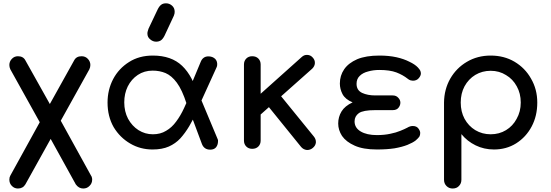

<svg xmlns="http://www.w3.org/2000/svg" viewBox="-20 -879 3256 1134"><path d="M85.9 234.4Q64.5 234.4 49.8 218.8Q35.2 204.1 35.2 181.6Q35.2 168 41 158.2Q98.6 52.7 214.8 -157.2Q171.9 -235.4 41 -469.7Q35.2 -482.4 35.2 -495.1Q35.2 -515.6 49.8 -531.2Q64.5 -546.9 85.9 -546.9Q117.2 -546.9 129.9 -522.5Q177.7 -436.5 274.4 -264.6Q309.6 -329.1 418 -522.5Q430.7 -546.9 461.9 -546.9Q484.4 -546.9 499 -531.2Q513.7 -515.6 513.7 -495.1Q513.7 -482.4 507.8 -469.7Q452.1 -369.1 338.9 -166Q383.8 -85 517.6 158.2Q521.5 163.1 522.5 168.9Q524.4 174.8 524.4 181.6Q524.4 204.1 508.8 218.8Q494.1 234.4 471.7 234.4Q445.3 234.4 427.7 210Q377.9 120.1 279.3 -58.6Q242.2 7.8 129.9 210Q115.2 234.4 85.9 234.4Z M880.9 3.9Q808.6 3.9 749 -31.2Q688.5 -66.4 651.4 -127.9Q615.2 -191.4 615.2 -273.4Q615.2 -348.6 648.4 -412.1Q681.6 -474.6 742.2 -512.7Q801.8 -550.8 882.8 -550.8Q992.2 -550.8 1055.7 -490.2Q1120.1 -428.7 1150.4 -309.6Q1127.9 -295.9 1082 -266.6Q1055.7 -348.6 1024.4 -390.6Q994.1 -431.6 958 -447.3Q922.9 -461.9 881.8 -461.9Q832 -461.9 793.9 -436.5Q755.9 -411.1 734.4 -368.2Q713.9 -326.2 713.9 -274.4Q713.9 -220.7 736.3 -177.7Q759.8 -134.8 797.9 -110.4Q836.9 -85.9 882.8 -85.9Q927.7 -85.9 960.9 -106.4Q995.1 -126 1020.5 -161.1Q1046.9 -196.3 1067.4 -241.2Q1088.9 -286.1 1107.4 -335Q1120.1 -296.9 1144.5 -221.7Q1121.1 -174.8 1097.7 -133.8Q1073.2 -92.8 1044.9 -61.5Q1016.6 -31.2 977.5 -13.7Q937.5 3.9 880.9 3.9ZM1221.7 4.9Q1184.6 4.9 1171.9 -30.3Q1140.6 -113.3 1079.1 -279.3Q1096.7 -293 1149.4 -335Q1178.7 -266.6 1264.6 -59.6Q1266.6 -56.6 1267.6 -51.8Q1267.6 -46.9 1267.6 -44.9Q1267.6 -23.4 1255.9 -8.8Q1244.1 4.9 1221.7 4.9ZM1134.8 -208Q1120.1 -231.4 1077.1 -301.8Q1098.6 -354.5 1165 -512.7Q1171.9 -530.3 1183.6 -538.1Q1195.3 -546.9 1214.8 -545.9Q1236.3 -544.9 1251 -531.2Q1264.6 -516.6 1262.7 -495.1Q1262.7 -493.2 1261.7 -488.3Q1260.7 -483.4 1258.8 -480.5Q1217.8 -389.6 1134.8 -208ZM902.3 -632.8Q882.8 -632.8 867.2 -646.5Q850.6 -659.2 850.6 -680.7Q850.6 -688.5 852.5 -694.3Q853.5 -700.2 857.4 -710Q875 -747.1 910.2 -821.3Q919.9 -841.8 931.6 -850.6Q942.4 -859.4 960.9 -859.4Q980.5 -859.4 996.1 -845.7Q1011.7 -832 1011.7 -809.6Q1011.7 -804.7 1010.7 -798.8Q1009.8 -793 1006.8 -786.1Q988.3 -746.1 951.2 -667Q940.4 -646.5 928.7 -639.6Q917 -632.8 902.3 -632.8Z M1516.6 -200.2Q1502 -216.8 1455.1 -267.6Q1532.2 -336.9 1761.7 -542Q1776.4 -555.7 1793.9 -554.7Q1794.9 -554.7 1795.9 -554.7Q1814.5 -553.7 1827.1 -539.1Q1840.8 -524.4 1839.8 -505.9Q1838.9 -488.3 1824.2 -473.6Q1721.7 -382.8 1516.6 -200.2ZM1469.7 0Q1448.2 0 1434.6 -13.7Q1420.9 -27.3 1420.9 -48.8Q1420.9 -198.2 1420.9 -498Q1420.9 -519.5 1434.6 -533.2Q1448.2 -546.9 1469.7 -546.9Q1492.2 -546.9 1505.9 -533.2Q1519.5 -519.5 1519.5 -498Q1519.5 -348.6 1519.5 -48.8Q1519.5 -27.3 1505.9 -13.7Q1492.2 0 1469.7 0ZM1827.1 -4.9Q1812.5 6.8 1795.9 6.8Q1793.9 6.8 1792 6.8Q1772.5 4.9 1758.8 -10.7Q1691.4 -94.7 1555.7 -261.7Q1573.2 -278.3 1626 -328.1Q1677.7 -263.7 1834 -72.3Q1845.7 -57.6 1845.7 -41Q1845.7 -39.1 1845.7 -37.1Q1843.8 -18.6 1827.1 -4.9Z M2206.1 3.9Q2125 3.9 2075.2 -18.6Q2024.4 -41 2000 -76.2Q1977.5 -111.3 1977.5 -149.4Q1977.5 -188.5 1997.1 -220.7Q2016.6 -252.9 2062.5 -274.4Q2019.5 -292 2002.9 -323.2Q1987.3 -353.5 1987.3 -385.7Q1987.3 -432.6 2012.7 -469.7Q2038.1 -506.8 2089.8 -529.3Q2141.6 -550.8 2220.7 -550.8Q2276.4 -550.8 2321.3 -541Q2365.2 -531.2 2397.5 -514.6Q2430.7 -499 2448.2 -480.5Q2460 -467.8 2462.9 -460Q2465.8 -451.2 2465.8 -445.3Q2465.8 -431.6 2453.1 -417Q2440.4 -402.3 2418.9 -402.3Q2414.1 -402.3 2405.3 -404.3Q2395.5 -407.2 2387.7 -414.1Q2359.4 -436.5 2321.3 -451.2Q2282.2 -465.8 2220.7 -465.8Q2184.6 -465.8 2154.3 -457Q2123 -449.2 2104.5 -430.7Q2085.9 -413.1 2085.9 -383.8Q2085.9 -345.7 2119.1 -330.1Q2151.4 -315.4 2195.3 -315.4Q2229.5 -315.4 2298.8 -315.4Q2320.3 -315.4 2332 -301.8Q2344.7 -289.1 2344.7 -272.5Q2344.7 -256.8 2334 -243.2Q2323.2 -228.5 2298.8 -228.5Q2263.7 -228.5 2195.3 -228.5Q2125 -228.5 2099.6 -210.9Q2074.2 -192.4 2074.2 -162.1Q2074.2 -124 2110.4 -102.5Q2146.5 -81.1 2206.1 -81.1Q2250 -81.1 2285.2 -88.9Q2319.3 -95.7 2344.7 -106.4Q2369.1 -116.2 2383.8 -124Q2395.5 -130.9 2403.3 -132.8Q2411.1 -134.8 2418 -134.8Q2440.4 -134.8 2451.2 -120.1Q2461.9 -105.5 2461.9 -93.8Q2461.9 -81.1 2457 -72.3Q2451.2 -63.5 2435.5 -49.8Q2418 -36.1 2386.7 -23.4Q2354.5 -10.7 2309.6 -2.9Q2264.6 3.9 2206.1 3.9Z M2653.3 234.4Q2631.8 234.4 2617.2 219.7Q2602.5 205.1 2602.5 182.6Q2602.5 31.2 2602.5 -273.4Q2603.5 -351.6 2639.6 -415Q2675.8 -477.5 2737.3 -513.7Q2799.8 -550.8 2877.9 -550.8Q2957 -550.8 3018.6 -514.6Q3081.1 -477.5 3116.2 -415Q3153.3 -351.6 3153.3 -273.4Q3153.3 -194.3 3120.1 -131.8Q3086.9 -69.3 3028.3 -32.2Q2970.7 3.9 2897.5 3.9Q2838.9 3.9 2789.1 -20.5Q2739.3 -44.9 2705.1 -86.9Q2705.1 2.9 2705.1 182.6Q2705.1 205.1 2690.4 219.7Q2676.8 234.4 2653.3 234.4ZM2877.9 -85.9Q2928.7 -85.9 2968.8 -110.4Q3008.8 -134.8 3031.2 -176.8Q3055.7 -219.7 3055.7 -273.4Q3055.7 -327.1 3032.2 -369.1Q3008.8 -412.1 2968.8 -435.5Q2928.7 -460.9 2877.9 -460.9Q2828.1 -460.9 2787.1 -436.5Q2747.1 -412.1 2723.6 -369.1Q2701.2 -327.1 2701.2 -273.4Q2701.2 -219.7 2723.6 -177.7Q2747.1 -134.8 2787.1 -110.4Q2828.1 -85.9 2877.9 -85.9Z"/></svg>

Font: Abed
Style: Bold
Weight: 700
Designer: Johan Aakerlund
Version: Version 3.105